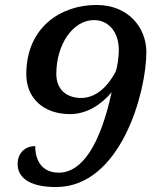

<svg xmlns="http://www.w3.org/2000/svg" viewBox="-20 -744 611 774"><path d="M206 10C466 10 570 -371 570 -534C570 -632 498 -724 369 -724C223 -724 86 -632 86 -445C86 -346 158 -284 262 -284C329 -284 387 -321 430 -372C383 -156 309 -48 217 -48C149 -48 122 -97 122 -155C79 -155 51 -125 51 -83C51 -33 91 10 206 10ZM308 -349C247 -349 207 -384 207 -446C207 -565 274 -663 359 -663C415 -663 459 -618 459 -542C459 -519 454 -472 445 -453C420 -406 375 -350 308 -349Z"/></svg>

Font: Noto Serif Semi
Style: Italic
Weight: 600
Italic angle: -12°
Designer: Monotype Design Team
Foundry: Monotype Imaging Inc.
Version: Version 1.901